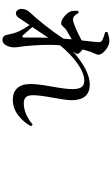

<svg xmlns="http://www.w3.org/2000/svg" viewBox="301 -1144 897 1540"><g transform="rotate(90 750.0 -373.5)"><path d="M280.3 -119.1Q280.3 -128.9 280.3 -197.3Q280.3 -265.6 282.2 -311.5Q272.5 -297.9 242.7 -252.9Q212.9 -208 196.3 -183.6Q241.2 -131.8 260.7 -110.4Q268.6 -101.6 274.4 -104Q280.3 -106.4 280.3 -119.1ZM978.5 -186.5 992.2 -172.9Q959 -112.3 903.3 -69.8Q847.7 -27.3 778.3 -27.3Q719.7 -27.3 686.5 -63Q653.3 -98.6 653.3 -169.9Q653.3 -228.5 673.8 -340.3Q694.3 -452.1 694.3 -505.9Q694.3 -553.7 678.7 -577.1Q663.1 -600.6 627.9 -600.6Q566.4 -600.6 489.7 -546.4Q413.1 -492.2 342.8 -406.2L341.8 -392.6Q334 -285.2 349.6 -123Q350.6 -114.3 355 -84Q359.4 -53.7 359.4 -39.1Q359.4 -2 342.8 26.9Q326.2 55.7 301.8 55.7Q263.7 55.7 257.8 14.6Q248 -38.1 231.4 -74.7Q214.8 -111.3 180.7 -162.1L135.7 -94.7Q125 -79.1 120.1 -72.3Q115.2 -65.4 106 -58.6Q96.7 -51.8 86.9 -51.8Q72.3 -51.8 61.5 -64.5Q50.8 -77.1 50.8 -98.6Q50.8 -132.8 77.1 -162.1Q114.3 -200.2 177.7 -279.8Q241.2 -359.4 289.1 -432.6L294.9 -500Q266.6 -484.4 217.8 -455.1Q210 -450.2 194.3 -432.6Q178.7 -415 168 -415Q140.6 -415 108.9 -442.4Q77.1 -469.7 68.4 -499Q64.5 -514.6 66.4 -550.8L82 -555.7Q107.4 -509.8 134.8 -509.8Q169.9 -509.8 303.7 -579.1Q317.4 -696.3 317.4 -711.9Q317.4 -728.5 313 -735.4Q308.6 -742.2 294.9 -748Q274.4 -758.8 237.3 -767.6L236.3 -786.1Q278.3 -801.8 307.6 -801.8Q343.8 -801.8 380.9 -771.5Q418 -741.2 418 -715.8Q418 -705.1 414.6 -696.3Q411.1 -687.5 404.8 -673.8Q398.4 -660.2 393.6 -646.5Q388.7 -632.8 376 -586.9Q389.6 -578.1 400.9 -564.9Q412.1 -551.8 412.1 -544.9Q412.1 -533.2 388.7 -506.8Q544.9 -644.5 657.2 -644.5Q783.2 -644.5 783.2 -497.1Q783.2 -456.1 763.2 -349.1Q743.2 -242.2 743.2 -188.5Q743.2 -149.4 758.8 -132.3Q774.4 -115.2 808.6 -115.2Q892.6 -115.2 978.5 -186.5Z"/></g></svg>

Font: Bpmf Zihi Serif SemiBold
Style: SemiBold
Weight: 600
Foundry: But Ko
Version: Version 1.320